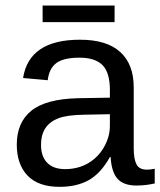

<svg xmlns="http://www.w3.org/2000/svg" viewBox="-20 -686 596 715"><path d="M202.1 9.8Q122.6 9.8 82.5 -32.2Q42.5 -74.2 42.5 -147.5Q42.5 -229.5 96.4 -273.4Q150.4 -317.4 270.5 -320.3L389.2 -322.3V-351.1Q389.2 -415.5 361.8 -443.4Q334.5 -471.2 275.9 -471.2Q216.8 -471.2 189.9 -451.2Q163.1 -431.2 157.7 -387.2L65.9 -395.5Q88.4 -538.1 277.8 -538.1Q377.4 -538.1 427.7 -492.4Q478 -446.8 478 -360.4V-132.8Q478 -93.8 488.3 -74Q498.5 -54.2 527.3 -54.2Q540 -54.2 556.2 -57.6V-2.9Q522.9 4.9 488.3 4.9Q439.5 4.9 417.2 -20.8Q395 -46.4 392.1 -101.1H389.2Q355.5 -40.5 310.8 -15.4Q266.1 9.8 202.1 9.8ZM222.2 -56.2Q270.5 -56.2 308.1 -78.1Q345.7 -100.1 367.4 -138.4Q389.2 -176.8 389.2 -217.3V-260.7L293 -258.8Q231 -257.8 199 -246.1Q167 -234.4 149.9 -210Q132.8 -185.5 132.8 -146Q132.8 -103 156 -79.6Q179.2 -56.2 222.2 -56.2ZM406.7 -603.5H138.7V-665.5H406.7Z"/></svg>

Font: Liberation Sans
Style: Regular
Weight: 400
Designer: Steve Matteson
Foundry: Ascender Corporation
Version: Version 2.00.1